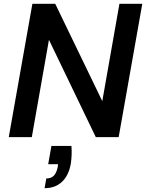

<svg xmlns="http://www.w3.org/2000/svg" viewBox="-20 -720 767 1008"><path d="M26 0 150 -700H270L517 -189L607 -700H727L603 0H483L237 -511L147 0ZM214 268 223 217Q249 217 263 202Q277 187 283 157L285 142H233L250 46H355Q357 70 356 94Q355 118 352 138Q341 201 305.5 234.5Q270 268 214 268Z"/></svg>

Font: DM Sans 17pt SemiBold
Style: Italic
Weight: 600
Italic angle: -10°
Version: Version 4.004;gftools[0.9.30]